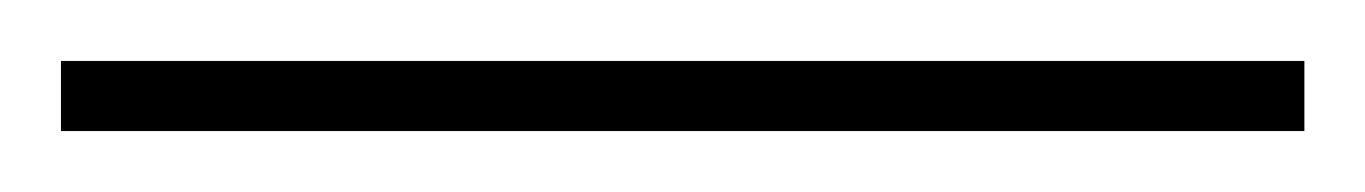

<svg xmlns="http://www.w3.org/2000/svg" viewBox="-20 -726 448 63"><path d="M0 -683V-706H408V-683Z"/></svg>

Font: Spartan Thin Thin
Style: Regular
Weight: 250
Version: Version 1.004